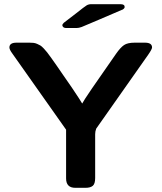

<svg xmlns="http://www.w3.org/2000/svg" viewBox="-20 -898 773 918"><path d="M25 -671Q25 -694 59 -694H121Q132 -694 140.5 -693Q149 -692 158 -688Q167 -684 173 -680.5Q179 -677 189 -666.5Q199 -656 205.5 -647.5Q212 -639 226.5 -619Q241 -599 251.5 -583.5Q262 -568 283.5 -537Q305 -506 323 -480Q366 -416 373 -403Q384 -426 535 -641Q556 -671 573 -682.5Q590 -694 624 -694H673Q707 -694 707 -671Q707 -663 689 -637L440 -283Q435 -270 435 -256V-47Q435 -19 423.5 -9.5Q412 0 389 0H340Q296 0 296 -45V-278L39 -642Q25 -661 25 -671ZM278 -777Q278 -782 285 -789Q308 -807 341 -832Q385 -867 394.5 -872.5Q404 -878 416 -878H556Q576 -878 576 -865Q576 -862 574.5 -859.5Q573 -857 571 -855.5Q569 -854 566 -852L563 -851Q515 -830 451 -803Q384 -774 370.5 -769Q357 -764 346 -764H295Q280 -765 278 -777Z"/></svg>

Font: CMU Sans Serif
Style: Bold
Weight: 700
Version: Version 0.7.0